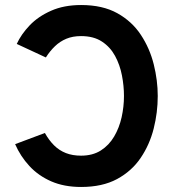

<svg xmlns="http://www.w3.org/2000/svg" viewBox="-20 -732 704 764"><path d="M302.8 12Q235.1 12 183.8 -10.4Q132.6 -32.8 96.9 -71.5Q61.2 -110.2 40.2 -158.4L158.6 -202.8Q174.9 -173.7 195.4 -153.4Q215.9 -133.2 242.2 -122.9Q268.5 -112.6 302.5 -112.6Q348.8 -112.6 381.3 -133.3Q413.8 -154.1 434.2 -188.8Q454.6 -223.5 464 -265.6Q473.3 -307.6 473.3 -350Q473.3 -390.2 465.2 -432Q457.1 -473.9 437.9 -509.4Q418.7 -544.9 385.6 -566.6Q352.5 -588.4 302.5 -588.4Q269.6 -588.4 244 -577.8Q218.4 -567.1 198.6 -548Q178.7 -528.9 162.5 -503.4L46.7 -557.2Q64 -595.3 97.9 -630.9Q131.8 -666.5 183.2 -689.2Q234.5 -712 302.8 -712Q388.3 -712 446.9 -679.4Q505.4 -646.8 540.6 -593.2Q575.9 -539.7 591.8 -475.9Q607.7 -412.1 607.7 -350Q607.7 -284.4 591.5 -220.2Q575.3 -156 539.6 -103.5Q504 -50.9 445.6 -19.4Q387.2 12 302.8 12Z"/></svg>

Font: Overpass
Style: Regular
Weight: 400
Designer: Delve Withrington, Dave Bailey, Thomas Jockin
Foundry: Delve Fonts LLC
Version: Version 4.000